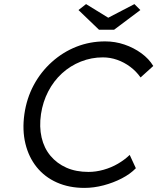

<svg xmlns="http://www.w3.org/2000/svg" viewBox="-20 -907 768 937"><path d="M392 10Q317 10 257.5 -16.5Q198 -43 159 -91.5Q120 -140 104 -206Q88 -272 99 -350Q110 -427 144.5 -491.5Q179 -556 233 -604.5Q287 -653 353 -679Q419 -705 493 -705Q542 -705 587.5 -689.5Q633 -674 670 -647Q707 -620 728 -585L666 -529Q645 -559 615.5 -581Q586 -603 552 -615Q518 -627 482 -627Q426 -627 374.5 -606.5Q323 -586 282.5 -549Q242 -512 215.5 -461Q189 -410 180 -350Q171 -288 183 -236Q195 -184 226.5 -146.5Q258 -109 304.5 -88.5Q351 -68 412 -68Q448 -68 485.5 -78.5Q523 -89 555.5 -108Q588 -127 613 -151L643 -86Q616 -58 574.5 -36.5Q533 -15 485.5 -2.5Q438 10 392 10ZM463 -762 363 -858 400 -887 522 -812H492L636 -887L665 -858L537 -762Z"/></svg>

Font: Lexend Light
Style: Italic
Weight: 300
Italic angle: -8.13011°
Designer: Bonnie Shaver-Troup, Thomas Jockin
Foundry: Lexend
Version: Version 1.007